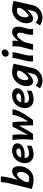

<svg xmlns="http://www.w3.org/2000/svg" viewBox="1764 -2578 1041 4608"><g transform="rotate(-90 2284.0 -273.5)"><path d="M354 -773.9Q354 -753.4 350.8 -724.6Q347.7 -695.8 342 -663.3Q336.4 -630.9 329.6 -597.4Q322.8 -564 315.4 -534.7L274.4 -369.1Q296.9 -396.5 320.8 -420.9Q344.7 -445.3 370.4 -463.6Q396 -481.9 423.6 -492.4Q451.2 -502.9 481 -502.9Q537.1 -502.9 568.6 -458.7Q600.1 -414.6 600.1 -328.1Q600.1 -288.1 590.6 -247.8Q581.1 -207.5 563 -170.4Q544.9 -133.3 518.8 -101.1Q492.7 -68.8 460 -44.4Q424.3 -18.1 381.6 -2.9Q338.9 12.2 289.6 12.2Q254.4 12.2 222.9 8.8Q191.4 5.4 162.4 -0.7Q133.3 -6.8 106.4 -14.6Q79.6 -22.5 53.7 -31.2L179.2 -534.7Q186 -561.5 192.9 -592.3Q199.7 -623 205.1 -654.5Q210.4 -686 213.9 -716.6Q217.3 -747.1 217.3 -773.9ZM211.9 -116.2Q236.8 -103 260 -97.4Q283.2 -91.8 308.1 -91.8Q334.5 -91.8 358.2 -103Q381.8 -114.3 401.9 -134.3Q429.2 -162.1 445.6 -202.1Q461.9 -242.2 461.9 -288.1Q461.9 -309.1 458.5 -326.7Q455.1 -344.2 448.2 -357.2Q441.4 -370.1 430.7 -377.2Q419.9 -384.3 404.8 -384.3Q385.7 -384.3 363.5 -369.4Q341.3 -354.5 318.6 -330.1Q295.9 -305.7 274.2 -274.7Q252.4 -243.7 235.4 -210.9Z M948.2 -401.4Q925.3 -401.4 903.8 -394Q882.3 -386.7 863.8 -372.1Q845.2 -357.4 830.6 -335.9Q815.9 -314.5 807.1 -286.1Q835.4 -283.2 860.4 -283.2Q904.8 -283.2 936 -288.1Q967.3 -293 987.1 -301.8Q1006.8 -310.5 1015.6 -323.2Q1024.4 -335.9 1024.4 -351.6Q1024.4 -374.5 1004.4 -387.9Q984.4 -401.4 948.2 -401.4ZM1086.9 -36.1Q1057.1 -22.9 1030.5 -13.7Q1003.9 -4.4 978 1.2Q952.1 6.8 926 9.5Q899.9 12.2 871.6 12.2Q830.6 12.2 794.2 -2Q757.8 -16.1 730.7 -42.2Q703.6 -68.4 688 -105.7Q672.4 -143.1 672.4 -189.5Q672.4 -260.3 696.8 -318.1Q721.2 -376 762.7 -417Q804.2 -458 859.4 -480.5Q914.6 -502.9 975.6 -502.9Q1016.6 -502.9 1048.8 -493.7Q1081.1 -484.4 1103.5 -467.5Q1126 -450.7 1137.7 -427.7Q1149.4 -404.8 1149.4 -377.9Q1149.4 -342.8 1132.1 -311Q1114.7 -279.3 1080.6 -254.9Q1046.4 -230.5 995.6 -216.1Q944.8 -201.7 877.9 -201.7Q860.8 -201.7 839.1 -202.6Q817.4 -203.6 795.9 -205.6Q796.4 -182.1 802 -162.1Q807.6 -142.1 819.8 -127.7Q832 -113.3 851.1 -105Q870.1 -96.7 897 -96.7Q945.3 -96.7 993.9 -108.9Q1042.5 -121.1 1094.7 -147.9Z M1653.3 -493.2Q1658.2 -465.8 1661.6 -432.1Q1665 -398.4 1667.2 -360.8Q1669.4 -323.2 1670.7 -282.7Q1671.9 -242.2 1671.9 -200.7V-159.2Q1671.9 -138.7 1670.9 -118.2Q1688 -141.6 1706.3 -171.4Q1724.6 -201.2 1742.4 -233.9Q1760.3 -266.6 1776.1 -301Q1792 -335.4 1804 -368.4Q1815.9 -401.4 1823 -431.6Q1830.1 -461.9 1830.1 -485.8V-493.2H1965.8Q1965.8 -464.4 1955.1 -427.7Q1944.3 -391.1 1925.8 -349.9Q1907.2 -308.6 1882.1 -263.7Q1856.9 -218.8 1828.1 -173.6Q1799.3 -128.4 1768.3 -84.2Q1737.3 -40 1706.5 0H1579.6Q1579.6 -38.6 1579.3 -81.5Q1579.1 -124.5 1578.4 -168.2Q1577.6 -211.9 1575.9 -254.9Q1574.2 -297.9 1570.8 -336.9Q1563 -320.8 1549.8 -295.9Q1536.6 -271 1519.8 -241Q1502.9 -210.9 1483.9 -177.7Q1464.8 -144.5 1445.6 -112.5Q1426.3 -80.6 1408 -51.3Q1389.6 -22 1374.5 0H1232.9Q1236.3 -38.6 1238.8 -72.3Q1241.2 -106 1242.9 -135.5Q1244.6 -165 1245.4 -191.2Q1246.1 -217.3 1246.1 -241.2Q1246.1 -274.9 1245.4 -306.2Q1244.6 -337.4 1242.2 -368.2Q1239.7 -398.9 1235.4 -429.7Q1231 -460.4 1223.6 -493.2H1349.6Q1356.9 -455.6 1360.1 -413.1Q1363.3 -370.6 1363.3 -326.7Q1363.3 -297.4 1361.8 -268.6Q1360.4 -239.7 1357.9 -213.1Q1355.5 -186.5 1352.1 -162.4Q1348.6 -138.2 1344.7 -118.2Q1373 -164.6 1401.6 -214.1Q1430.2 -263.7 1456.5 -312.5Q1482.9 -361.3 1505.9 -407.5Q1528.8 -453.6 1545.9 -493.2Z M2270 -401.4Q2247.1 -401.4 2225.6 -394Q2204.1 -386.7 2185.5 -372.1Q2167 -357.4 2152.3 -335.9Q2137.7 -314.5 2128.9 -286.1Q2157.2 -283.2 2182.1 -283.2Q2226.6 -283.2 2257.8 -288.1Q2289.1 -293 2308.8 -301.8Q2328.6 -310.5 2337.4 -323.2Q2346.2 -335.9 2346.2 -351.6Q2346.2 -374.5 2326.2 -387.9Q2306.2 -401.4 2270 -401.4ZM2408.7 -36.1Q2378.9 -22.9 2352.3 -13.7Q2325.7 -4.4 2299.8 1.2Q2273.9 6.8 2247.8 9.5Q2221.7 12.2 2193.4 12.2Q2152.3 12.2 2116 -2Q2079.6 -16.1 2052.5 -42.2Q2025.4 -68.4 2009.8 -105.7Q1994.1 -143.1 1994.1 -189.5Q1994.1 -260.3 2018.6 -318.1Q2043 -376 2084.5 -417Q2126 -458 2181.2 -480.5Q2236.3 -502.9 2297.4 -502.9Q2338.4 -502.9 2370.6 -493.7Q2402.8 -484.4 2425.3 -467.5Q2447.8 -450.7 2459.5 -427.7Q2471.2 -404.8 2471.2 -377.9Q2471.2 -342.8 2453.9 -311Q2436.5 -279.3 2402.3 -254.9Q2368.2 -230.5 2317.4 -216.1Q2266.6 -201.7 2199.7 -201.7Q2182.6 -201.7 2160.9 -202.6Q2139.2 -203.6 2117.7 -205.6Q2118.2 -182.1 2123.8 -162.1Q2129.4 -142.1 2141.6 -127.7Q2153.8 -113.3 2172.9 -105Q2191.9 -96.7 2218.8 -96.7Q2267.1 -96.7 2315.7 -108.9Q2364.3 -121.1 2416.5 -147.9Z M2897.9 -368.2Q2882.8 -377 2862.1 -382.3Q2841.3 -387.7 2817.4 -387.7Q2791 -387.7 2769 -378.2Q2747.1 -368.7 2730 -353Q2713.4 -337.9 2701.2 -318.1Q2689 -298.3 2680.7 -276.1Q2672.4 -253.9 2668.2 -230.2Q2664.1 -206.5 2664.1 -184.1Q2664.1 -147.9 2676 -130.1Q2688 -112.3 2705.1 -112.3Q2713.9 -112.3 2727.3 -119.6Q2740.7 -127 2756.3 -139.6Q2772 -152.3 2789.1 -169.2Q2806.2 -186 2822.3 -205.1Q2838.4 -224.1 2852.8 -244.4Q2867.2 -264.6 2877.4 -283.7ZM2956.1 -12.2Q2941.9 50.3 2909.9 95.5Q2877.9 140.6 2836.4 169.9Q2794.9 199.2 2748 213.1Q2701.2 227.1 2657.2 227.1Q2631.8 227.1 2606.2 222.4Q2580.6 217.8 2556.2 209.7Q2531.7 201.7 2509.5 190.2Q2487.3 178.7 2469.7 164.6L2536.6 63.5Q2564.9 88.4 2596.4 103.8Q2627.9 119.1 2664.6 119.1Q2684.1 119.1 2707.3 111.8Q2730.5 104.5 2752.2 90.1Q2773.9 75.7 2791 54.2Q2808.1 32.7 2814.9 4.9L2853 -146.5Q2832 -117.2 2803.5 -90.3Q2774.9 -63.5 2744.4 -43Q2713.9 -22.5 2683.8 -10Q2653.8 2.4 2629.4 2.4Q2608.4 2.4 2588.9 -7.6Q2569.3 -17.6 2554.4 -36.6Q2539.6 -55.7 2530.8 -84Q2522 -112.3 2522 -148.9Q2522 -192.9 2532.7 -236.1Q2543.5 -279.3 2563.5 -318.1Q2583.5 -356.9 2612.5 -390.1Q2641.6 -423.3 2678.2 -448.2Q2716.3 -474.1 2761.7 -488.5Q2807.1 -502.9 2858.9 -502.9Q2882.8 -502.9 2909.7 -499.8Q2936.5 -496.6 2963.1 -491.2Q2989.7 -485.8 3014.6 -479.2Q3039.6 -472.7 3059.6 -466.3Z M3227.5 -654.8Q3227.5 -674.8 3235.4 -692.9Q3243.2 -710.9 3257.1 -724.4Q3271 -737.8 3289.8 -745.8Q3308.6 -753.9 3330.1 -753.9Q3346.2 -753.9 3359.1 -748.5Q3372.1 -743.2 3381.3 -734.1Q3390.6 -725.1 3395.8 -712.4Q3400.9 -699.7 3400.9 -685.1Q3400.9 -664.6 3393.1 -646.5Q3385.3 -628.4 3371.3 -614.5Q3357.4 -600.6 3338.6 -592.5Q3319.8 -584.5 3297.9 -584.5Q3282.2 -584.5 3269.3 -589.8Q3256.3 -595.2 3247.1 -604.7Q3237.8 -614.3 3232.7 -627Q3227.5 -639.6 3227.5 -654.8ZM3335.4 -493.2Q3334.5 -468.3 3330.1 -441.7Q3325.7 -415 3319.1 -386.7Q3312.5 -358.4 3304.7 -328.4Q3296.9 -298.3 3289.6 -266.6L3267.6 -174.8Q3265.6 -166 3263.2 -153.6Q3260.7 -141.1 3258.8 -126.2Q3256.8 -111.3 3255.6 -94.7Q3254.4 -78.1 3254.4 -61.5Q3254.4 -45.4 3255.9 -29.8Q3257.3 -14.2 3260.7 0H3116.7Q3114.7 -9.8 3114 -20.8Q3113.3 -31.7 3113.3 -43Q3113.3 -62 3115.2 -81.8Q3117.2 -101.6 3120.1 -120.8Q3123 -140.1 3126.7 -158Q3130.4 -175.8 3134.3 -190.4L3153.3 -267.1Q3160.2 -294.9 3168 -324.5Q3175.8 -354 3182.1 -383.3Q3188.5 -412.6 3192.6 -440.7Q3196.8 -468.8 3196.8 -493.2Z M3757.8 0Q3755.4 -11.2 3754.6 -22.9Q3753.9 -34.7 3753.9 -46.4Q3753.9 -72.8 3758.3 -100.1Q3762.7 -129.9 3770.3 -159.2Q3777.8 -188.5 3785.2 -214.8Q3792.5 -241.2 3797.9 -264.2Q3803.2 -287.1 3803.2 -305.2Q3803.2 -344.7 3789.3 -364.5Q3775.4 -384.3 3743.2 -384.3Q3731.4 -384.3 3717.3 -376Q3703.1 -367.7 3687.5 -353.8Q3671.9 -339.8 3656 -321Q3640.1 -302.2 3625.2 -281.5Q3610.4 -260.7 3597.4 -239.3Q3584.5 -217.8 3574.7 -197.8L3524.9 0H3389.2L3462.9 -297.4Q3466.3 -311 3469 -332.8Q3471.7 -354.5 3473.4 -378.7Q3475.1 -402.8 3476.1 -426.8Q3477.1 -450.7 3477.1 -469.7V-493.2H3611.3Q3612.3 -484.9 3612.8 -475.6Q3613.3 -466.3 3613.3 -455.6Q3613.3 -444.8 3612.1 -430.7Q3610.8 -416.5 3609.1 -401.9Q3607.4 -387.2 3605.5 -373.3Q3603.5 -359.4 3602.1 -349.1Q3627.4 -383.3 3654.5 -411.9Q3681.6 -440.4 3709.5 -460.4Q3737.3 -480.5 3765.4 -491.7Q3793.5 -502.9 3821.3 -502.9Q3856.4 -502.9 3881.1 -491Q3905.8 -479 3920.9 -458.7Q3936 -438.5 3942.9 -411.4Q3949.7 -384.3 3949.7 -354Q3949.7 -329.6 3943.1 -298.1Q3936.5 -266.6 3927.5 -233.4Q3918.5 -200.2 3909.7 -168.5Q3900.9 -136.7 3896.5 -111.3Q3893.6 -94.2 3892.3 -77.6Q3891.1 -61 3891.1 -43.9Q3891.1 -32.7 3891.8 -21.7Q3892.6 -10.7 3894.5 0Z M4406.2 -368.2Q4391.1 -377 4370.4 -382.3Q4349.6 -387.7 4325.7 -387.7Q4299.3 -387.7 4277.3 -378.2Q4255.4 -368.7 4238.3 -353Q4221.7 -337.9 4209.5 -318.1Q4197.3 -298.3 4189 -276.1Q4180.7 -253.9 4176.5 -230.2Q4172.4 -206.5 4172.4 -184.1Q4172.4 -147.9 4184.3 -130.1Q4196.3 -112.3 4213.4 -112.3Q4222.2 -112.3 4235.6 -119.6Q4249 -127 4264.6 -139.6Q4280.3 -152.3 4297.4 -169.2Q4314.5 -186 4330.6 -205.1Q4346.7 -224.1 4361.1 -244.4Q4375.5 -264.6 4385.7 -283.7ZM4464.4 -12.2Q4450.2 50.3 4418.2 95.5Q4386.2 140.6 4344.7 169.9Q4303.2 199.2 4256.3 213.1Q4209.5 227.1 4165.5 227.1Q4140.1 227.1 4114.5 222.4Q4088.9 217.8 4064.5 209.7Q4040 201.7 4017.8 190.2Q3995.6 178.7 3978 164.6L4044.9 63.5Q4073.2 88.4 4104.7 103.8Q4136.2 119.1 4172.9 119.1Q4192.4 119.1 4215.6 111.8Q4238.8 104.5 4260.5 90.1Q4282.2 75.7 4299.3 54.2Q4316.4 32.7 4323.2 4.9L4361.3 -146.5Q4340.3 -117.2 4311.8 -90.3Q4283.2 -63.5 4252.7 -43Q4222.2 -22.5 4192.1 -10Q4162.1 2.4 4137.7 2.4Q4116.7 2.4 4097.2 -7.6Q4077.6 -17.6 4062.7 -36.6Q4047.9 -55.7 4039.1 -84Q4030.3 -112.3 4030.3 -148.9Q4030.3 -192.9 4041 -236.1Q4051.8 -279.3 4071.8 -318.1Q4091.8 -356.9 4120.8 -390.1Q4149.9 -423.3 4186.5 -448.2Q4224.6 -474.1 4270 -488.5Q4315.4 -502.9 4367.2 -502.9Q4391.1 -502.9 4418 -499.8Q4444.8 -496.6 4471.4 -491.2Q4498 -485.8 4522.9 -479.2Q4547.9 -472.7 4567.9 -466.3Z"/></g></svg>

Font: Andika New Basic
Style: Bold Italic
Weight: 700
Italic angle: -14°
Designer: Victor Gaultney, Annie Olsen, Pablo Ugerman
Foundry: SIL International
Version: Version 5.500